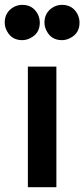

<svg xmlns="http://www.w3.org/2000/svg" viewBox="-91 -782 352 802"><path d="M-71.3 -687.5Q-71.3 -731.4 -33.2 -752.9Q-16.6 -761.7 2 -761.7Q45.9 -761.7 66.4 -723.6Q75.2 -706.1 75.2 -687.5Q75.2 -642.6 36.1 -623Q19.5 -614.3 2 -614.3Q-43 -614.3 -62.5 -653.3Q-71.3 -669.9 -71.3 -687.5ZM94.7 -687.5Q94.7 -731.4 132.8 -752.9Q149.4 -761.7 168 -761.7Q211.9 -761.7 232.4 -723.6Q241.2 -706.1 241.2 -687.5Q241.2 -642.6 202.1 -623Q185.5 -614.3 168 -614.3Q123 -614.3 103.5 -653.3Q94.7 -669.9 94.7 -687.5ZM25.4 0V-503.9H144.5V0Z"/></svg>

Font: Post No Bills Colombo
Style: ExtraBold
Weight: 900
Designer: Kosala Senevirathne, Siva Puranthara, Lasantha Premarathna, Tharique Azeez
Foundry: Mooniak
Version: Version 1.220 ; ttfautohint (v1.5)